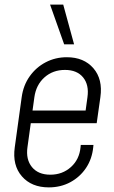

<svg xmlns="http://www.w3.org/2000/svg" viewBox="-20 -800 495 832"><path d="M191.5 12Q116.5 12 74.8 -36Q33 -84 44 -162L74 -379Q81 -430.5 108.8 -469.5Q136.5 -508.5 178.2 -530.2Q220 -552 269.5 -552Q343.5 -552 384.8 -504.2Q426 -456.5 415 -379L399 -266H100L107 -321H351L359 -379Q366.5 -432.5 340 -464.8Q313.5 -497 261.5 -497Q209 -497 172.8 -464.8Q136.5 -432.5 129 -379L99 -162Q91.5 -109 118.5 -76Q145.5 -43 198 -43Q250.5 -43 287.2 -76Q324 -109 329 -162L330 -172H385L384 -162Q379 -111.5 352.8 -72.2Q326.5 -33 284.8 -10.5Q243 12 191.5 12ZM258 -608 197 -780H254L301 -608Z"/></svg>

Font: Mohave Light
Style: Italic
Weight: 300
Italic angle: -8°
Designer: Gumpita Rahayu
Foundry: Tokotype
Version: Version 2.003